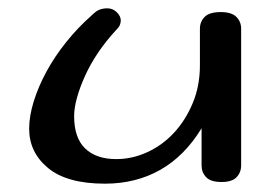

<svg xmlns="http://www.w3.org/2000/svg" viewBox="-20 -427 669 461"><path d="M464 -119Q423 -52 364.5 -19Q306 14 232 14Q141 14 95.5 -23.5Q50 -61 50 -118Q50 -148 61 -183.5Q72 -219 91.5 -255Q111 -291 139 -326Q167 -361 200 -390Q211 -401 219.5 -404Q228 -407 238 -407Q251 -407 260.5 -397.5Q270 -388 270 -378Q270 -373 268 -367.5Q266 -362 258 -354Q234 -328 215.5 -300.5Q197 -273 184.5 -245.5Q172 -218 165 -193Q158 -168 158 -148Q158 -96 184.5 -70.5Q211 -45 259 -45Q298 -45 334.5 -62Q371 -79 398.5 -109Q426 -139 443 -180Q460 -221 460 -270V-358Q460 -375 471.5 -386.5Q483 -398 510 -398Q536 -398 547.5 -386.5Q559 -375 559 -358V-30Q559 -13 548 -1.5Q537 10 512 10Q486 10 475 -1.5Q464 -13 464 -30Z"/></svg>

Font: Sofadi One
Style: Regular
Weight: 400
Designer: Botjo Nikoltchev
Foundry: Botjo Nikoltchev
Version: Version 1.002